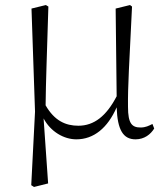

<svg xmlns="http://www.w3.org/2000/svg" viewBox="-20 -539 655 762"><path d="M283 14C352 14 407 -31 443 -113C446 -23 469 14 518 14C553 14 578 -6 592 -29L585 -47C571 -40 558 -33 538 -33C504 -33 488 -48 488 -115C487 -197 493 -285 504 -513L496 -519L439 -505L443 -157C402 -78 353 -40 291 -40C240 -40 196 -60 161 -121C162 -216 166 -314 172 -513L162 -519L105 -505L119 -96L104 196L115 203L171 189L153 -69C181 -16 234 14 283 14Z"/></svg>

Font: Noto Serif CJK SC ExtraLight
Style: Regular
Weight: 200
Designer: Ryoko NISHIZUKA 西塚涼子 (kana & ideographs); Frank Grießhammer (Latin, Greek & Cyrillic); Wenlong ZHANG 张文龙 (bopomofo); San
Foundry: Adobe
Version: Version 2.001;hotconv 1.1.0;makeotfexe 2.6.0